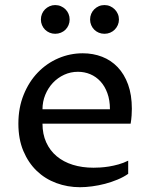

<svg xmlns="http://www.w3.org/2000/svg" viewBox="-20 -741 607 770"><path d="M494.1 -43.9Q475.6 -30.8 451.4 -20.8Q427.2 -10.7 401.4 -3.9Q375.5 2.9 349.4 6.3Q323.2 9.8 300.8 9.8Q251 9.8 206.1 -6.8Q161.1 -23.4 127.4 -55.7Q93.8 -87.9 73.7 -135.5Q53.7 -183.1 53.7 -245.1Q53.7 -309.1 75 -361.3Q96.2 -413.6 131.8 -450.4Q167.5 -487.3 214.1 -507.3Q260.7 -527.3 312 -527.3Q353.5 -527.3 389.4 -513.4Q425.3 -499.5 451.9 -471.7Q478.5 -443.8 493.7 -402.1Q508.8 -360.4 508.8 -304.7Q508.8 -293.5 507.8 -277.8Q506.8 -262.2 503.9 -245.1H150.4Q150.4 -203.1 165.3 -170.2Q180.2 -137.2 207.3 -114.5Q234.4 -91.8 272 -80.1Q309.6 -68.4 355 -68.4Q366.2 -68.4 382.3 -69.3Q398.4 -70.3 417 -73.2Q435.5 -76.2 455.6 -81.8Q475.6 -87.4 494.1 -96.7ZM420.9 -302.7Q420.9 -339.4 410.6 -367.4Q400.4 -395.5 382.8 -414.6Q365.2 -433.6 342 -443.4Q318.8 -453.1 292.5 -453.1Q263.2 -453.1 237.3 -441.2Q211.4 -429.2 192.1 -408.7Q172.9 -388.2 161.6 -360.8Q150.4 -333.5 150.4 -302.7ZM144 -662.6Q144 -674.8 148.4 -685.3Q152.8 -695.8 160.6 -703.6Q168.5 -711.4 179 -716.1Q189.5 -720.7 201.2 -720.7Q213.4 -720.7 224.1 -716.1Q234.9 -711.4 242.7 -703.6Q250.5 -695.8 254.9 -685.3Q259.3 -674.8 259.3 -662.6Q259.3 -650.9 254.9 -640.4Q250.5 -629.9 242.7 -622.1Q234.9 -614.3 224.1 -609.9Q213.4 -605.5 201.2 -605.5Q189.5 -605.5 179 -609.9Q168.5 -614.3 160.6 -622.1Q152.8 -629.9 148.4 -640.4Q144 -650.9 144 -662.6ZM341.3 -662.6Q341.3 -674.8 345.7 -685.3Q350.1 -695.8 357.9 -703.6Q365.7 -711.4 376.2 -716.1Q386.7 -720.7 398.9 -720.7Q411.1 -720.7 421.6 -716.1Q432.1 -711.4 439.9 -703.6Q447.8 -695.8 452.4 -685.3Q457 -674.8 457 -662.6Q457 -650.9 452.4 -640.4Q447.8 -629.9 439.9 -622.1Q432.1 -614.3 421.6 -609.9Q411.1 -605.5 398.9 -605.5Q386.7 -605.5 376.2 -609.9Q365.7 -614.3 357.9 -622.1Q350.1 -629.9 345.7 -640.4Q341.3 -650.9 341.3 -662.6Z"/></svg>

Font: Proza Libre
Style: Regular
Weight: 400
Designer: Jasper de Waard
Foundry: Jasper de Waard
Version: Version 1.000; ttfautohint (v1.4.1.8-43bc)